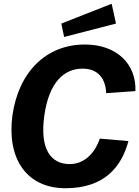

<svg xmlns="http://www.w3.org/2000/svg" viewBox="-20 -988 738 1018"><path d="M430 -752C225 -752 79 -607 46 -377C15 -147 121 10 327 10C530 10 623 -99 661 -240L509 -253C483 -175 426 -118 350 -118C250 -118 190 -196 215 -375C240 -554 321 -624 418 -624C501 -624 540 -570 543 -494L698 -505C703 -650 598 -752 430 -752ZM305 -863 320 -792 595 -863 572 -968Z"/></svg>

Font: Cheyenne Sans
Style: Bold Italic
Weight: 700
Italic angle: -8.13011°
Designer: The Public Sans project authors (U.S. Web Design System), Libre Franklin designed by Pablo Impallari and Rodrigo Fuenzal
Foundry: The Cheyenne Sans Project Authors
Version: Version 2.007